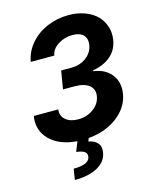

<svg xmlns="http://www.w3.org/2000/svg" viewBox="-138 -830 936 1154"><g transform="rotate(-15 329.5 -253.5)"><path d="M327.1 8.2 320 28.1Q356.9 33.7 375.9 56.1Q394.9 78.5 388.1 114.3Q380 168 325.3 199Q270.6 230.1 181.8 230.1L192.5 162.6Q286.6 162.6 295.8 118.3Q300.1 96.6 285 85.2Q269.9 73.9 233 69.2L257.1 8.9Q147.7 0.7 88.2 -58.1Q28.8 -116.8 42.6 -205.6H195.3Q189.6 -166.2 218.2 -141.5Q246.8 -116.8 296.2 -116.8Q350.9 -116.8 391.9 -147Q432.9 -177.2 440 -222.7Q446.7 -265.6 416 -290Q385.3 -314.3 324.6 -314.3H253.9L272.7 -427.2H336.6Q389.9 -427.2 429 -456.3Q468 -485.4 475.5 -531.2Q481.9 -569.6 460.4 -592.5Q438.9 -615.4 393.1 -615.4Q343.4 -615.4 303.1 -589.8Q262.8 -564.3 256 -524.1H109.4Q120 -585.6 161.9 -634.6Q203.8 -683.6 266.5 -710.4Q329.2 -737.2 400.9 -737.2Q457.4 -737.2 503 -719.8Q548.7 -702.4 576.7 -673.3Q604.8 -644.2 617 -605.5Q629.3 -566.8 622.5 -524.1Q612.6 -463.1 569.1 -426.1Q525.6 -389.2 458.1 -378.2V-372.9Q531.2 -362.9 568.9 -314.3Q606.5 -265.6 595.2 -196Q586.3 -141 549.5 -96.8Q512.8 -52.6 455.1 -25.2Q397.4 2.1 327.1 8.2Z"/></g></svg>

Font: Karasuma Gothic
Style: Bold Italic
Weight: 700
Italic angle: 9.39998°
Designer: Rasmus Andersson / Ryoko Nishizuka
Foundry: Genbu
Version: Version 1.00